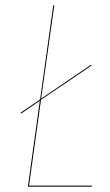

<svg xmlns="http://www.w3.org/2000/svg" viewBox="-20 -700 414 720"><path d="M88.9 -3.9H324.7L324.2 0H84.5L129.4 -322.3L59.6 -274.4L57.6 -277.8L130.4 -327.1L179.7 -680.2H183.6L134.3 -330.1L321.8 -457.5L323.2 -454.1L133.8 -325.7Z"/></svg>

Font: Fira Sans Compressed Four
Style: Italic
Weight: 100
Width: 3
Italic angle: -8°
Designer: Carrois Corporate & Edenspiekermann AG
Foundry: Carrois Corporate GbR & Edenspiekermann AG
Version: Version 4.203;PS 004.203;hotconv 1.0.88;makeotf.lib2.5.64775